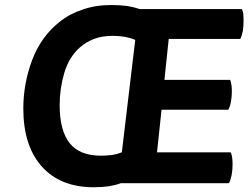

<svg xmlns="http://www.w3.org/2000/svg" viewBox="-20 -748 1015 784"><path d="M668.9 -588.9Q742.2 -588.9 960.9 -588.9Q967.8 -601.6 971.7 -622.1Q974.6 -641.6 974.6 -665Q974.6 -679.7 973.6 -691.4Q971.7 -703.1 967.8 -710.9Q829.1 -710.9 550.8 -710.9Q528.3 -718.8 499 -723.6Q468.8 -727.5 434.6 -727.5Q370.1 -727.5 317.4 -709Q263.7 -691.4 222.7 -658.2Q147.5 -598.6 111.3 -502.9Q75.2 -406.2 75.2 -304.7Q75.2 -153.3 150.4 -68.4Q226.6 16.6 362.3 16.6Q394.5 16.6 423.8 12.7Q453.1 7.8 473.6 0Q621.1 0 915 0Q921.9 -13.7 925.8 -33.2Q929.7 -53.7 929.7 -77.1Q929.7 -93.8 927.7 -106.4Q925.8 -118.2 921.9 -126Q821.3 -126 621.1 -126Q626 -169.9 639.6 -299.8Q708 -299.8 912.1 -299.8Q918.9 -311.5 922.9 -332Q926.8 -352.5 926.8 -376Q926.8 -390.6 924.8 -402.3Q922.9 -414.1 919.9 -421.9Q830.1 -421.9 651.4 -421.9Q655.3 -463.9 668.9 -588.9ZM477.5 -126Q460.9 -119.1 438.5 -115.2Q415 -112.3 391.6 -112.3Q305.7 -112.3 264.6 -163.1Q223.6 -214.8 223.6 -319.3Q223.6 -384.8 242.2 -449.2Q260.7 -513.7 306.6 -554.7Q331.1 -576.2 363.3 -588.9Q396.5 -601.6 440.4 -601.6Q465.8 -601.6 490.2 -597.7Q514.6 -592.8 532.2 -585Q513.7 -431.6 477.5 -126Z"/></svg>

Font: cl
Style: Bold Italic
Weight: 400
Designer: Mitja Miklavcic
Version: Version 7.504; 2011; Build 1022